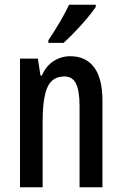

<svg xmlns="http://www.w3.org/2000/svg" viewBox="-20 -786 511 806"><path d="M275 -550Q340 -550 375 -503.5Q410 -457 410 -363V0H314V-341Q314 -403 299.5 -434Q285 -465 250 -465Q200 -465 179.5 -420.5Q159 -376 159 -275V0H64V-540H139L150 -469H156Q173 -509 205 -529.5Q237 -550 275 -550ZM382 -757Q369 -737 345 -708.5Q321 -680 294.5 -652.5Q268 -625 247 -606H183V-617Q237 -697 270 -766H382Z"/></svg>

Font: Noto Sans Kannada ExtraCondensed Medium
Style: Regular
Weight: 500
Width: 2
Designer: Jelle Bosma - Monotype Design Team
Foundry: Monotype Imaging Inc.
Version: Version 2.005; ttfautohint (v1.8.4.7-5d5b)